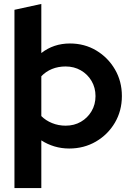

<svg xmlns="http://www.w3.org/2000/svg" viewBox="-20 -750 674 979"><path d="M53.7 209V-700L190.7 -729.9V-479.5Q253.2 -528.3 336.6 -528.3Q411.2 -528.3 471.1 -492.4Q530.9 -456.5 566.2 -395.9Q601.5 -335.4 601.5 -260.3Q601.5 -185.2 565.9 -124.5Q530.2 -63.9 469.3 -28.3Q408.3 7.3 332.8 7.3Q293.8 7.3 257.8 -3.4Q221.8 -14.1 190.7 -34.3V209ZM314.6 -411.1Q276.9 -411.1 245.3 -398.3Q213.8 -385.5 190.7 -361.1V-158.2Q213.1 -135.5 245.5 -122.4Q277.9 -109.2 314.6 -109.2Q358.3 -109.2 392.4 -129Q426.6 -148.8 446.8 -183Q467 -217.2 467 -260Q467 -302.9 446.8 -337.2Q426.6 -371.5 392.1 -391.3Q357.6 -411.1 314.6 -411.1Z"/></svg>

Font: Red Hat Display VF
Style: Regular
Weight: 300
Designer: Pentagram, MCKL
Foundry: Pentagram, MCKL
Version: Version 1.023